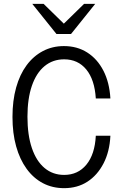

<svg xmlns="http://www.w3.org/2000/svg" viewBox="-20 -970 636 1000"><path d="M314 10Q253 10 203.5 -16Q154 -42 118.5 -91Q83 -140 64 -208Q45 -276 45 -361Q45 -446 64 -514Q83 -582 118.5 -630Q154 -678 203.5 -704Q253 -730 313 -730Q382 -730 434.5 -696.5Q487 -663 518.5 -602Q550 -541 555 -457H479Q473 -555 429.5 -608Q386 -661 314 -661Q255 -661 212 -625.5Q169 -590 146 -523Q123 -456 123 -362Q123 -267 146 -199Q169 -131 212 -95Q255 -59 314 -59Q386 -59 430 -112.5Q474 -166 479 -263H555Q551 -180 519 -118.5Q487 -57 435 -23.5Q383 10 314 10ZM274 -793 148 -950H207L347 -813H278L418 -950H476L350 -793Z"/></svg>

Font: Instrument Sans SemiCondensed
Style: Regular
Weight: 400
Width: 4
Designer: Rodrigo Fuenzalida
Foundry: fragTYPE
Version: Version 1.000;gftools[0.9.28]